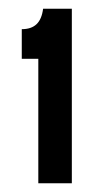

<svg xmlns="http://www.w3.org/2000/svg" viewBox="-20 -691 241 441"><path d="M68 -270V-556H30V-624Q52 -624 64 -635.5Q76 -647 79 -671H145V-270Z"/></svg>

Font: Bricolage Grotesque Condensed
Style: Regular
Weight: 400
Width: 3
Designer: Mathieu Triay
Foundry: Atelier Triay
Version: Version 1.000;gftools[0.9.30]